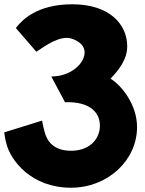

<svg xmlns="http://www.w3.org/2000/svg" viewBox="-21 -869 679 898"><path d="M-1 -250 0 -241C2 -229 4 -214 9 -197C28 -120 124 9 311 9C482 9 620 -118 620 -275C620 -380 547 -470 496 -501C533 -540 574 -590 574 -652C574 -754 493 -849 317 -849C149 -849 81 -772 58 -744L53 -738L149 -627L157 -632C185 -651 261 -707 315 -688C371 -669 383 -633 370 -599C355 -557 301 -516 234 -512L219 -511L283 -391H289C394 -393 442 -348 446 -289C450 -224 404 -169 322 -164H310C231 -164 199 -208 188 -251C183 -270 179 -286 178 -293L176 -305Z"/></svg>

Font: Rabbid Highway Sign IV
Style: Blk
Weight: 400
Foundry: Cannot Into Space Fonts
Version: Version 0.277